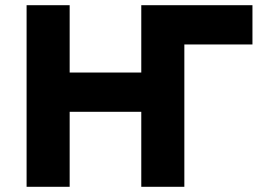

<svg xmlns="http://www.w3.org/2000/svg" viewBox="-20 -720 1012 740"><path d="M690.5 -548.5 524.5 -700H953V-548.5ZM82.5 0V-700H248.5V-440.5H524.5V-700H690.5V0H524.5V-289H248.5V0Z"/></svg>

Font: Geologica Roman
Style: Bold
Weight: 700
Designer: Sindre Bremnes, Frode Helland
Foundry: Monokrom Skriftforlag AS
Version: Version 1.010;gftools[0.9.28]